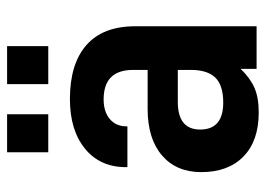

<svg xmlns="http://www.w3.org/2000/svg" viewBox="-124 -619 749 541"><g transform="rotate(-90 250.5 -348.5)"><path d="M447 -342V0H327V-45Q301 -18 273.5 -6Q246 6 204 6Q124 6 80 -37Q36 -80 36 -156Q36 -226 83 -266.5Q130 -307 214 -307H324V-348Q324 -431 241 -431Q206 -431 185.5 -413.5Q165 -396 165 -367V-364H50V-368Q50 -441 102 -483.5Q154 -526 242 -526Q341 -526 394 -479.5Q447 -433 447 -342ZM324 -185V-222H234Q156 -222 156 -159Q156 -94 232 -94Q281 -94 302.5 -116.5Q324 -139 324 -185ZM92 -703H199V-587H92ZM284 -703H391V-587H284Z"/></g></svg>

Font: D-DIN
Style: DIN-Bold
Weight: 700
Designer: Charles Nix
Foundry: Datto Inc.
Version: Version 1.00